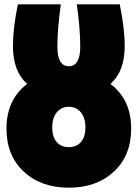

<svg xmlns="http://www.w3.org/2000/svg" viewBox="-20 -826 638 890"><path d="M376 -236Q376 -279 355 -305Q334 -331 299 -331Q264 -331 243 -305Q222 -279 222 -236Q222 -192 242.5 -168Q263 -144 299 -144Q335 -144 355.5 -168Q376 -192 376 -236ZM352 -610Q352 -693 336 -806H535Q558 -696 558 -612Q558 -495 492 -437Q588 -364 588 -230Q588 -105 508 -30.5Q428 44 299 44Q170 44 90 -30.5Q10 -105 10 -230Q10 -364 106 -437Q40 -495 40 -612Q40 -696 63 -806H262Q246 -693 246 -610Q246 -519 299 -519Q352 -519 352 -610Z"/></svg>

Font: Repo
Style: ExtraBlack
Weight: 1000
Designer: Stefan Peev
Foundry: Context Ltd
Version: Version 001.000